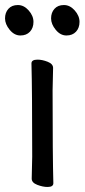

<svg xmlns="http://www.w3.org/2000/svg" viewBox="-37 -727 336 763"><path d="M152 16Q133 16 111 7.5Q89 -1 89 -17L91 -105Q91 -368 88 -475Q88 -490 112 -490Q131 -490 152.5 -481.5Q174 -473 174 -457L172 -368Q172 -105 175 1Q175 16 152 16ZM44 -586Q20 -586 1.5 -608.5Q-17 -631 -17 -654Q-17 -677 -3.5 -692Q10 -707 34 -707Q58 -707 77 -685.5Q96 -664 96 -640Q96 -616 82 -601Q68 -586 44 -586ZM227 -586Q203 -586 184.5 -608.5Q166 -631 166 -654Q166 -677 179.5 -692Q193 -707 217 -707Q241 -707 260 -685.5Q279 -664 279 -640Q279 -616 265 -601Q251 -586 227 -586Z"/></svg>

Font: LXGW WenKai TC
Style: Bold
Weight: 700
Designer: LXGW / Fontworks Inc.
Foundry: LXGW / Fontworks Inc.
Version: Version 1.330;April 28, 2024